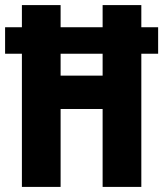

<svg xmlns="http://www.w3.org/2000/svg" viewBox="-24 -734 641 754"><path d="M62 0V-523H-4V-627H62V-714H214V-627H379V-714H531V-627H597V-523H531V0H379V-306H214V0ZM214 -437H379V-523H214Z"/></svg>

Font: Noto Sans Lao Looped ExtraCondensed ExtraBold
Style: Regular
Weight: 800
Width: 2
Designer: Mark Frömberg, Ben Mitchell
Foundry: The Fontpad Ltd
Version: Version 1.002; ttfautohint (v1.8.4.7-5d5b)